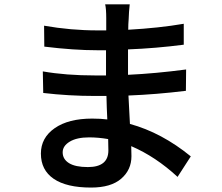

<svg xmlns="http://www.w3.org/2000/svg" viewBox="-20 -804 1017 878"><path d="M573.2 -784.2Q569.3 -749 568.4 -716.8Q567.4 -710 566.9 -693.4Q566.4 -676.8 566.4 -668Q707 -675.8 820.3 -695.3V-599.6Q692.4 -583 565.4 -578.1V-461.9Q690.4 -467.8 831.1 -486.3L830.1 -388.7Q694.3 -372.1 567.4 -367.2L574.2 -237.3Q719.7 -197.3 852.5 -88.9L792 4.9Q691.4 -87.9 580.1 -135.7Q581.1 -118.2 581.1 -89.8Q581.1 -27.3 534.2 13.2Q487.3 53.7 396.5 53.7Q284.2 53.7 225.6 13.7Q167 -26.4 167 -101.6Q167 -173.8 230 -217.8Q293 -261.7 401.4 -261.7Q440.4 -261.7 470.7 -257.8Q469.7 -275.4 468.3 -312Q466.8 -348.6 466.8 -365.2H414.1Q293.9 -365.2 177.7 -378.9L175.8 -477.5Q281.2 -459 415 -459H464.8V-574.2H426.8Q317.4 -574.2 182.6 -590.8L181.6 -686.5Q303.7 -665 425.8 -665H465.8V-720.7Q465.8 -763.7 460.9 -784.2ZM266.6 -107.4Q266.6 -76.2 295.4 -58.1Q324.2 -40 381.8 -40Q475.6 -40 475.6 -116.2Q475.6 -146.5 474.6 -168Q429.7 -175.8 387.7 -175.8Q331.1 -175.8 298.8 -156.2Q266.6 -136.7 266.6 -107.4Z"/></svg>

Font: Min Sans SemiBold
Style: Regular
Weight: 600
Designer: Jinseong-Kim, NotoSansCJK, Nunito
Foundry: Jinseong-Kim
Version: Version 1.400;Glyphs 3.1.2 (3151)